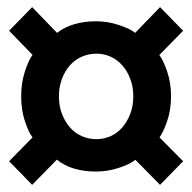

<svg xmlns="http://www.w3.org/2000/svg" viewBox="-20 -598 537 536"><path d="M5.4 -147.9 70.8 -214.4Q59.6 -229 49.3 -260.3Q39.1 -291.5 39.1 -329.1Q39.1 -366.2 49.3 -397.9Q59.6 -429.7 70.8 -444.8L5.4 -512.2L69.8 -578.1L139.2 -506.3Q181.2 -538.6 249 -538.6Q280.3 -538.6 311.5 -528.3Q342.8 -518.1 357.4 -506.3L426.8 -578.1L491.2 -512.2L424.8 -444.3Q436 -429.7 446.8 -397.9Q457.5 -366.2 457.5 -329.1Q457.5 -291.5 446.8 -260.3Q436 -229 425.3 -214.4L491.2 -147.9L426.8 -82L357.9 -151.9Q343.3 -139.6 311.8 -129.4Q280.3 -119.1 249 -119.1Q179.7 -119.1 138.7 -152.3L69.8 -82ZM144.5 -329.1Q144.5 -301.8 153.1 -279.8Q161.6 -257.8 175.5 -241.9Q189.5 -226.1 208.7 -217.8Q228 -209.5 249 -209.5Q270 -209.5 288.6 -217.8Q307.1 -226.1 321 -241.9Q335 -257.8 343.5 -279.8Q352.1 -301.8 352.1 -329.1Q352.1 -356 343.5 -378.2Q335 -400.4 321 -416Q307.1 -431.6 288.6 -439.9Q270 -448.2 249 -448.2Q228 -448.2 208.7 -439.9Q189.5 -431.6 175.5 -416Q161.6 -400.4 153.1 -378.2Q144.5 -356 144.5 -329.1Z"/></svg>

Font: Pyidaungsu
Style: Bold
Weight: 700
Designer: Sun Tun
Foundry: MCF
Version: Version 2.005 July 4, 2018; ttfautohint (v1.8.1)